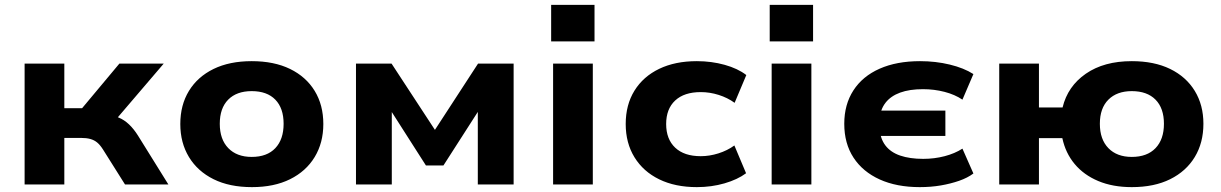

<svg xmlns="http://www.w3.org/2000/svg" viewBox="-20 -757 5012 788"><path d="M81 0V-496H244V-313H317L470 -496H652L434 -241L415 -287Q444 -284 467 -274.5Q490 -265 509.5 -246.5Q529 -228 546 -201L671 0H493L403 -143Q391 -162 379 -172Q367 -182 351 -186.5Q335 -191 312 -191H244V0Z M1014 11Q922 11 856.5 -21.5Q791 -54 755.5 -112.5Q720 -171 720 -248Q720 -326 755.5 -384Q791 -442 856.5 -474Q922 -506 1013 -506Q1105 -506 1170.5 -474Q1236 -442 1271.5 -384Q1307 -326 1307 -248Q1307 -171 1271.5 -112.5Q1236 -54 1170.5 -21.5Q1105 11 1014 11ZM1013 -113Q1076 -113 1110 -149Q1144 -185 1144 -249Q1144 -313 1110 -348Q1076 -383 1013 -383Q951 -383 916.5 -348Q882 -313 882 -249Q882 -185 917 -149Q952 -113 1013 -113Z M1441 0V-496H1587L1765 -224L1942 -496H2088V0H1941V-318H1954L1800 -78H1728L1574 -319H1588V0Z M2242 -587V-737H2420V-587ZM2250 0V-496H2413V0Z M2840 11Q2751 11 2685.5 -21Q2620 -53 2584 -111.5Q2548 -170 2548 -248Q2548 -327 2584 -385Q2620 -443 2685.5 -474.5Q2751 -506 2840 -506Q2900 -506 2954 -491Q3008 -476 3043 -449L2995 -335Q2966 -356 2929.5 -367.5Q2893 -379 2856 -379Q2788 -379 2751 -344.5Q2714 -310 2714 -248Q2714 -186 2751 -151Q2788 -116 2856 -116Q2892 -116 2928.5 -127.5Q2965 -139 2994 -160L3042 -46Q3007 -20 2953.5 -4.5Q2900 11 2840 11Z M3139 -587V-737H3317V-587ZM3147 0V-496H3310V0Z M3755 11Q3660 11 3590.5 -20.5Q3521 -52 3483 -110Q3445 -168 3445 -249Q3445 -328 3482.5 -386Q3520 -444 3590 -475Q3660 -506 3756 -506Q3820 -506 3878 -492Q3936 -478 3975 -453L3930 -348Q3899 -369 3856.5 -380Q3814 -391 3768 -391Q3713 -391 3674.5 -377Q3636 -363 3614.5 -335.5Q3593 -308 3590 -268L3571 -303H3860V-199H3571L3590 -232Q3592 -189 3613.5 -160.5Q3635 -132 3674.5 -118.5Q3714 -105 3769 -105Q3815 -105 3857 -116Q3899 -127 3930 -147L3975 -45Q3951 -27 3916.5 -15Q3882 -3 3841.5 4Q3801 11 3755 11Z M4625 11Q4547 11 4487.5 -14Q4428 -39 4390.5 -84Q4353 -129 4340 -190H4244V0H4081V-496H4244V-316H4341Q4362 -403 4436.5 -454.5Q4511 -506 4625 -506Q4717 -506 4782.5 -474Q4848 -442 4883.5 -384Q4919 -326 4919 -249Q4919 -171 4883.5 -112.5Q4848 -54 4782.5 -21.5Q4717 11 4625 11ZM4625 -113Q4688 -113 4722.5 -149Q4757 -185 4757 -249Q4757 -313 4722.5 -348Q4688 -383 4625 -383Q4564 -383 4529 -348Q4494 -313 4494 -249Q4494 -185 4529 -149Q4564 -113 4625 -113Z"/></svg>

Font: Nunito Sans 10pt SemiExpanded ExtraBold
Style: Regular
Weight: 800
Width: 6
Designer: Vernon Adams
Foundry: Vernon Adams
Version: Version 3.101;gftools[0.9.27]